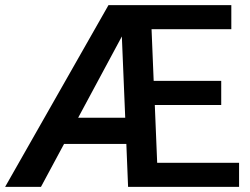

<svg xmlns="http://www.w3.org/2000/svg" viewBox="-22 -731 978 751"><path d="M913.1 -94.2V0H479L472.2 -168H228.5L138.2 0H-2L402.3 -710.9H882.8V-616.7H570.8L579.1 -414.6H843.3V-320.3H583.5L592.8 -94.2ZM283.7 -270.5H467.8L454.6 -588.4Z"/></svg>

Font: Vazirmatn RD UI FD Medium
Style: Regular
Weight: 500
Designer: Saber Rastikerdar
Foundry: Saber Rastikerdar
Version: Version 33.003